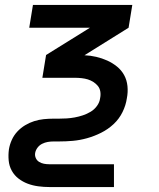

<svg xmlns="http://www.w3.org/2000/svg" viewBox="-20 -540 640 775"><path d="M440 215H180Q157 215 134.5 212Q112 209 92 201.5Q72 194 55 181Q38 168 27.5 149Q17 130 15 107.5Q13 85 16 63Q19 44 27.5 25Q36 6 50 -9Q64 -24 81.5 -34.5Q99 -45 118 -51Q137 -57 156.5 -59Q176 -61 195 -61H217Q233 -61 249 -62Q265 -63 281.5 -66Q298 -69 314.5 -74.5Q331 -80 346 -89Q361 -98 371.5 -112.5Q382 -127 384 -143Q387 -157 385 -170Q383 -183 375.5 -192.5Q368 -202 357 -209Q346 -216 334.5 -219.5Q323 -223 309.5 -224.5Q296 -226 283 -226H151L166 -318L343 -428H98L113 -520H514L499 -428L321 -317Q345 -316 368.5 -310.5Q392 -305 413 -295.5Q434 -286 452 -271.5Q470 -257 481 -237Q492 -217 494.5 -192.5Q497 -168 492 -143Q488 -115 474.5 -87.5Q461 -60 438.5 -39Q416 -18 388 -4Q360 10 331 18Q302 26 274 28.5Q246 31 217 31H196Q184 31 172.5 33Q161 35 150 40.5Q139 46 131.5 56Q124 66 122 77Q120 88 124.5 98Q129 108 138 113.5Q147 119 157.5 121Q168 123 180 123H440Z"/></svg>

Font: Iosevka SmBd Ex Obl
Style: Regular
Weight: 600
Width: 7
Italic angle: -9°
Monospace: yes
Designer: Belleve Invis
Foundry: Belleve Invis
Version: Version 32.5.0; ttfautohint (v1.8.4)